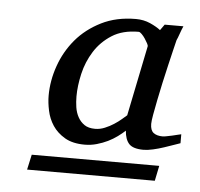

<svg xmlns="http://www.w3.org/2000/svg" viewBox="-37 -717 468 449"><g transform="rotate(5 197.0 -492.5)"><path d="M297.9 -618.2Q298.3 -619.6 295.7 -624.8Q293 -629.9 289.3 -635.5Q285.6 -641.1 281.2 -645.5Q276.9 -649.9 273.9 -649.9Q236.3 -649.9 211.2 -633.8Q186 -617.7 170.7 -593.3Q155.3 -568.8 148.7 -540.3Q142.1 -511.7 142.1 -486.8Q142.1 -474.1 144 -461.4Q146 -448.7 151.6 -438.5Q157.2 -428.2 166.7 -421.6Q176.3 -415 191.9 -415Q203.6 -415 214.8 -419.7Q226.1 -424.3 235.8 -430.7Q245.6 -437 252.9 -443.4Q260.3 -449.7 264.2 -453.1ZM341.8 -306.2H42L49.8 -341.8H349.1ZM394 -398.9Q389.6 -397.5 379.4 -393.8Q369.1 -390.1 356.7 -386Q344.2 -381.8 331.3 -378.9Q318.4 -376 309.1 -376Q284.7 -376 275.1 -386.2Q265.6 -396.5 264.2 -417Q256.8 -410.2 246.8 -402.8Q236.8 -395.5 224.9 -389.6Q212.9 -383.8 199.2 -379.9Q185.5 -376 170.9 -376Q142.6 -376 124.3 -386.7Q106 -397.5 95.5 -413.3Q85 -429.2 81.1 -448Q77.1 -466.8 77.1 -482.9Q77.1 -518.1 89.4 -553Q101.6 -587.9 125.2 -616Q148.9 -644 184.1 -661.6Q219.2 -679.2 265.1 -679.2Q283.2 -679.2 298.6 -672.4Q314 -665.5 323.2 -658.2L333 -671.9H377Q375.5 -668.5 373.5 -663.6Q371.6 -658.7 369.9 -653.8Q368.2 -648.9 366.5 -644.5Q364.7 -640.1 363.8 -638.2Q361.8 -629.9 357.9 -614Q354 -598.1 349.4 -578.1Q344.7 -558.1 339.8 -536.1Q335 -514.2 331.1 -494.6Q327.1 -475.1 324.5 -460Q321.8 -444.8 321.8 -438Q321.8 -422.9 329.6 -417Q337.4 -411.1 351.1 -411.1Q354.5 -411.1 360.6 -412.4Q366.7 -413.6 373.3 -415Q379.9 -416.5 385.7 -418Q391.6 -419.4 394 -419.9Z"/></g></svg>

Font: Charis SIL Eur
Style: Italic
Weight: 400
Italic angle: -11°
Foundry: SIL International
Version: Version 5.000